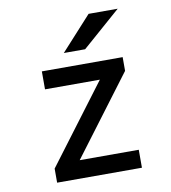

<svg xmlns="http://www.w3.org/2000/svg" viewBox="-82 -803 780 874"><g transform="rotate(-10 308.0 -366.0)"><path d="M111.5 0V-65L384.5 -428H131V-511H504.5V-447.5L230.5 -83H503.5V0ZM244 -576 386 -732H520.5L342.5 -576Z"/></g></svg>

Font: Overpass Mono Light Medium
Style: Regular
Weight: 500
Monospace: yes
Version: Version 4.000